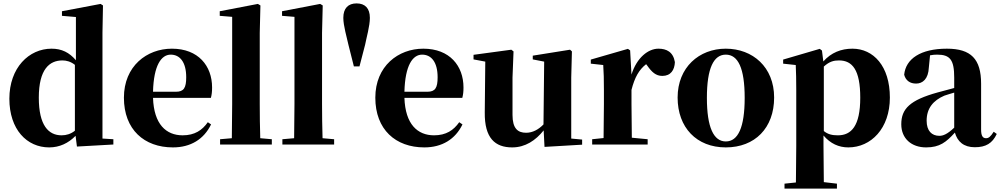

<svg xmlns="http://www.w3.org/2000/svg" viewBox="-20 -849 5876 1128"><path d="M432 12 646 0V-31L582 -35V-657L585 -817L571 -826L344 -783V-756L426 -749V-495C387 -541 342 -563 283 -563C150 -563 35 -451 35 -269C35 -88 138 17 269 17C330 17 382 -8 424 -51ZM420 -81C396 -62 370 -54 342 -54C265 -54 208 -112 208 -275C208 -443 271 -494 347 -494C371 -494 396 -487 420 -468Z M996 17C1100 17 1178 -31 1220 -118L1201 -131C1168 -84 1124 -54 1053 -54C956 -54 884 -119 879 -274H1219C1224 -293 1226 -310 1226 -335C1226 -462 1145 -563 990 -563C843 -563 708 -461 708 -275C708 -88 827 17 996 17ZM879 -310C883 -466 928 -528 983 -528C1037 -528 1074 -484 1074 -395C1074 -333 1060 -310 1014 -310Z M1341 0H1577V-31L1509 -37C1507 -102 1506 -173 1506 -238V-656L1510 -817L1495 -826L1271 -783V-756L1344 -750V-238L1342 -37L1273 -31V0Z M1707 0H1943V-31L1875 -37C1873 -102 1872 -173 1872 -238V-656L1876 -817L1861 -826L1637 -783V-756L1710 -750V-238L1708 -37L1639 -31V0Z M2075 -829C2026 -829 1997 -801 1997 -744C1997 -698 2018 -628 2027 -586L2059 -459H2092L2125 -586C2133 -628 2153 -696 2153 -744C2153 -801 2124 -829 2075 -829Z M2473 17C2577 17 2655 -31 2697 -118L2678 -131C2645 -84 2601 -54 2530 -54C2433 -54 2361 -119 2356 -274H2696C2701 -293 2703 -310 2703 -335C2703 -462 2622 -563 2467 -563C2320 -563 2185 -461 2185 -275C2185 -88 2304 17 2473 17ZM2356 -310C2360 -466 2405 -528 2460 -528C2514 -528 2551 -484 2551 -395C2551 -333 2537 -310 2491 -310Z M3179 14 3400 1V-29L3336 -35V-393L3340 -547L3329 -557L3110 -522V-500L3177 -487L3173 -118C3144 -88 3109 -69 3071 -69C3022 -69 2991 -94 2991 -174V-393L2997 -547L2984 -557L2762 -527V-500L2831 -487L2828 -189C2826 -37 2889 17 2989 17C3066 17 3127 -24 3174 -83Z M3690 -321C3709 -395 3734 -439 3776 -472L3783 -463C3809 -426 3833 -403 3871 -403C3921 -403 3943 -438 3945 -484C3935 -544 3896 -563 3848 -563C3789 -563 3721 -511 3690 -411L3682 -553L3669 -562L3451 -499V-475L3524 -467C3527 -419 3528 -387 3528 -321V-238C3528 -182 3527 -96 3526 -38L3459 -31V0H3785V-31L3692 -40L3690 -238Z M4244 17C4415 17 4528 -97 4528 -276C4528 -455 4402 -563 4244 -563C4087 -563 3961 -453 3961 -276C3961 -100 4072 17 4244 17ZM4244 -18C4173 -18 4133 -100 4133 -274C4133 -449 4173 -528 4244 -528C4316 -528 4355 -449 4355 -274C4355 -100 4316 -18 4244 -18Z M4964 17C5097 17 5208 -94 5208 -276C5208 -461 5111 -563 4988 -563C4922 -563 4863 -540 4817 -488L4809 -552L4796 -562L4581 -499V-475L4655 -467C4657 -419 4658 -385 4658 -320V7L4656 223L4589 230V259H4897V230L4820 221L4818 6V-53C4859 -5 4908 17 4964 17ZM4820 -458C4853 -488 4879 -494 4909 -494C4988 -494 5034 -438 5034 -275C5034 -108 4981 -54 4903 -54C4870 -54 4845 -59 4820 -79Z M5707 16C5772 16 5810 -7 5836 -62L5818 -75C5799 -45 5788 -37 5773 -37C5754 -37 5744 -50 5744 -88V-357C5744 -502 5685 -563 5543 -563C5388 -563 5301 -503 5292 -410C5301 -376 5326 -358 5362 -358C5400 -358 5434 -384 5437 -453L5444 -524C5459 -527 5472 -528 5486 -528C5562 -528 5586 -497 5586 -393V-332L5489 -306C5326 -261 5275 -210 5275 -119C5275 -35 5335 17 5421 17C5501 17 5539 -14 5590 -70C5605 -17 5642 16 5707 16ZM5586 -99C5545 -60 5520 -51 5499 -51C5454 -51 5424 -80 5424 -140C5424 -213 5463 -259 5528 -287C5542 -292 5563 -298 5586 -305Z"/></svg>

Font: GenKiMin2 TW H
Style: Regular
Weight: 900
Version: Version 2.100;PS 2.1;hotconv 16.6.51;makeotf.lib2.5.65220 DE